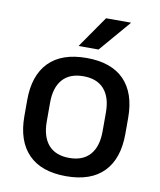

<svg xmlns="http://www.w3.org/2000/svg" viewBox="-80 -748 685 823"><g transform="rotate(10 263.0 -336.0)"><path d="M263 12.5Q155 12.5 99 -45Q43 -102.5 43 -210.5V-280Q43 -387.5 99 -444.8Q155 -502 263 -502Q371 -502 426.8 -444.8Q482.5 -387.5 482.5 -280V-210.5Q482.5 -102.5 426.8 -45Q371 12.5 263 12.5ZM263 -67Q322.5 -67 353.5 -102.5Q384.5 -138 384.5 -204.5V-286Q384.5 -352 353.5 -387.2Q322.5 -422.5 263 -422.5Q203.5 -422.5 172.5 -387.2Q141.5 -352 141.5 -286V-204.5Q141.5 -138 172.5 -102.5Q203.5 -67 263 -67ZM220.5 -548 315 -684H423V-682.5L306.5 -546.5H220.5Z"/></g></svg>

Font: Anek Kannada Medium Medium
Style: Regular
Weight: 500
Version: Version 1.003